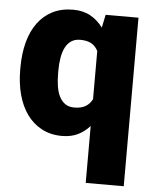

<svg xmlns="http://www.w3.org/2000/svg" viewBox="-53 -583 668 830"><g transform="rotate(5 281.0 -167.5)"><path d="M25.4 -269.5Q25.4 -329.6 38.6 -379.2Q51.8 -428.7 77.9 -464.1Q104 -499.5 142.3 -518.8Q180.7 -538.1 231 -538.1Q274.4 -538.1 306.2 -520.5Q337.9 -502.9 360.8 -471.7L372.6 -528.3H515.1V203.1H350.1V-43.9Q327.6 -18.6 298.3 -4.4Q269 9.8 230 9.8Q180.2 9.8 141.8 -10.7Q103.5 -31.2 77.6 -67.1Q51.8 -103 38.6 -152.3Q25.4 -201.7 25.4 -259.3ZM189.9 -259.3Q189.9 -229.5 193.8 -203.6Q197.8 -177.7 207.3 -158.4Q216.8 -139.2 232.7 -128.2Q248.5 -117.2 272 -117.2Q302.2 -117.2 321 -128.4Q339.8 -139.6 350.1 -160.2V-369.1Q339.8 -390.1 321.3 -400.6Q302.7 -411.1 272.9 -411.1Q250 -411.1 234.1 -400.6Q218.3 -390.1 208.5 -371.1Q198.7 -352.1 194.3 -326.2Q189.9 -300.3 189.9 -269.5Z"/></g></svg>

Font: RobotoDraft
Style: Black
Weight: 900
Designer: Google
Version: Version 2.000980w3; 2014; ttfautohint (v1.1) -l 5 -r 24 -G 4